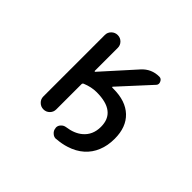

<svg xmlns="http://www.w3.org/2000/svg" viewBox="-171 -1017 1343 1343"><g transform="rotate(45 500.0 -345.5)"><path d="M459 12.7Q458 9.8 458 7.8Q458 -10.7 470.7 -24.4Q485.4 -41 506.8 -43.9Q578.1 -53.7 621.1 -89.8Q677.7 -136.7 677.7 -217.8Q677.7 -293 629.9 -330.1Q582 -368.2 484.4 -368.2Q433.6 -368.2 378.9 -345.7Q370.1 -341.8 370.1 -332V-83Q370.1 -56.6 351.6 -38.1Q333 -19.5 306.6 -19.5Q280.3 -19.5 261.2 -38.1Q242.2 -56.6 242.2 -83V-691.4Q242.2 -717.8 261.2 -736.3Q280.3 -754.9 306.6 -754.9Q333 -754.9 351.6 -736.3Q370.1 -717.8 370.1 -691.4V-463.9Q370.1 -461.9 372.6 -460.9Q375 -460 377 -461.9L588.9 -697.3Q640.6 -754.9 717.8 -754.9Q738.3 -754.9 747.1 -734.4Q751 -726.6 751 -718.8Q751 -707 742.2 -698.2L537.1 -474.6Q535.2 -472.7 536.6 -470.2Q538.1 -467.8 540 -467.8Q545.9 -467.8 551.8 -467.8Q671.9 -467.8 738.3 -404.8Q804.7 -341.8 804.7 -226.6Q804.7 -158.2 782.2 -104.5Q760.7 -50.8 717.3 -12.2Q673.8 26.4 611.3 45.9Q569.3 59.6 517.6 63.5Q515.6 64.5 512.7 64.5Q493.2 64.5 478.5 50.8Q460.9 36.1 459 12.7Z"/></g></svg>

Font: Rounded-X Mgen+ 1mn medium
Style: Regular
Weight: 500
Designer: [Source Han Sans]
Ryoko NISHIZUKA  (kana & ideographs); Paul D. Hunt (Latin, Greek & Cyrillic); Wenlong ZHANG  (bopomofo
Version: Version 1.059.20150602